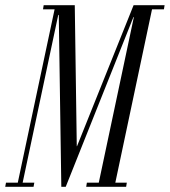

<svg xmlns="http://www.w3.org/2000/svg" viewBox="-80 -719 653 739"><path d="M434.2 -699H508.5L360.5 0H296.8L435.2 -653.1H433.5L173 0H156L146.2 -661.6H144.2L3.8 0H-14.9L130.1 -683H85.5L88.1 -699H207.8L215.5 -156.4H216.5ZM495.1 -683 507.8 -699H553.5L550.9 -683ZM359.8 0 356.1 -16H408.1L405.5 0ZM251.8 0 254.4 -16H306.4L297.5 0ZM2.6 0 -0.2 -16H52.1L49.1 0ZM-59.9 0 -56.9 -16H-3L-14.1 0Z"/></svg>

Font: Emberly Black
Style: Italic
Weight: 900
Italic angle: -12°
Designer: Rajesh Rajput
Foundry: Rajesh Rajput
Version: Version 1.000